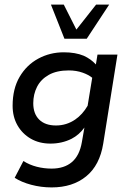

<svg xmlns="http://www.w3.org/2000/svg" viewBox="-20 -636 571 837"><path d="M205 181Q159 181 116 169.5Q73 158 44 139L82 66Q109 83 140.5 91Q172 99 205 99Q260 99 293.5 70.5Q327 42 337 -17L348 -80Q325 -48 292 -31Q250 -10 200 -10Q151 -10 114 -31.5Q77 -53 56 -90Q35 -127 35 -175Q35 -249 65.5 -301Q96 -353 147 -380.5Q198 -408 258 -408Q309 -408 345 -393Q376 -379 398 -355L405 -398H492L430 -10Q415 84 356 132.5Q297 181 205 181ZM224 -89Q270 -89 308 -115Q340 -137 362 -175L382 -297Q366 -310 341 -319Q313 -329 280 -329Q227 -329 192.5 -309.5Q158 -290 141.5 -257.5Q125 -225 125 -186Q125 -140 151 -114.5Q177 -89 224 -89ZM261 -467 202 -616H258L313 -507L399 -616H456L358 -467Z"/></svg>

Font: Rokkitt SemiBold Medium
Style: Italic
Weight: 500
Italic angle: -9°
Version: Version 3.103